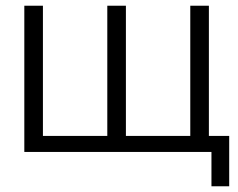

<svg xmlns="http://www.w3.org/2000/svg" viewBox="-20 -531 832 671"><path d="M645 0V-511H710V0ZM115 0V-56H369V0ZM65 0V-511H130V0ZM407 0V-56H661V0ZM355 0V-511H420V0ZM719 120V0H692V-56H781V120Z"/></svg>

Font: TikTok Sans 24pt Light
Style: Regular
Weight: 300
Version: Version 4.000